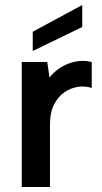

<svg xmlns="http://www.w3.org/2000/svg" viewBox="-20 -748 409 768"><path d="M309 -728V-640L111 -544V-621ZM67 -500H169L178 -438Q198 -463 225 -479.5Q252 -496 283.5 -502Q315 -508 347 -500V-396Q321 -405 291.5 -400.5Q262 -396 237 -378.5Q212 -361 196 -329.5Q180 -298 180 -252V0H67Z"/></svg>

Font: Albert Sans SemiBold
Style: Regular
Weight: 600
Designer: Andreas Rasmussen
Foundry: a.Foundry
Version: Version 1.025